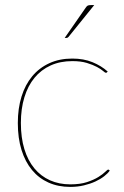

<svg xmlns="http://www.w3.org/2000/svg" viewBox="-20 -728 485 754"><path d="M400 -444Q398 -442 396 -442Q393 -442 384.8 -449.2Q376.5 -456.5 360.8 -465Q345 -473.5 321.2 -480.8Q297.5 -488 264 -488Q216.5 -488 179 -471Q141.5 -454 115.5 -422.5Q89.5 -391 75.8 -346Q62 -301 62 -245Q62 -187 75.8 -142.2Q89.5 -97.5 115 -66.8Q140.5 -36 176.2 -20Q212 -4 256 -4Q295 -4 322 -13Q349 -22 366.5 -33Q384 -44 393 -53Q402 -62 405 -62Q407 -62 409 -60L411 -58Q403.5 -47 389 -35.8Q374.5 -24.5 354.5 -15.2Q334.5 -6 309.5 0Q284.5 6 256 6Q208.5 6 170.5 -11Q132.5 -28 105.8 -60.2Q79 -92.5 64.5 -139Q50 -185.5 50 -245Q50 -302 64.5 -348.8Q79 -395.5 106.5 -428.5Q134 -461.5 173.8 -479.8Q213.5 -498 264 -498Q308.5 -498 343.2 -483.8Q378 -469.5 403 -447ZM350 -708 249 -583Q245.5 -579 241 -579H234L316 -697Q320.5 -704 324.5 -706Q328.5 -708 337 -708Z"/></svg>

Font: Lato TR Hairline
Style: Regular
Weight: 250
Designer: Lukasz Dziedzic
Foundry: Lukasz Dziedzic
Version: Version 1.104 2013